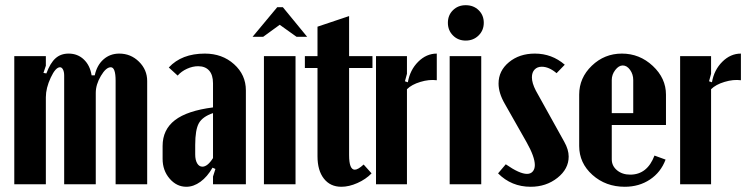

<svg xmlns="http://www.w3.org/2000/svg" viewBox="-20 -712 2888 742"><path d="M346.2 -420.9Q354.5 -460 379.9 -482.4Q405.3 -504.9 440.9 -504.9Q485.4 -504.9 517.1 -473.6Q548.8 -442.4 548.8 -398.9V0H426.8V-399.9Q426.8 -452.1 408.2 -452.1Q389.6 -452.1 369.9 -418.7Q350.1 -385.3 350.1 -353V0H228V-419.9Q228 -434.6 223.4 -443.4Q218.8 -452.1 211.9 -452.1Q194.8 -452.1 176 -411.9Q157.2 -371.6 157.2 -335.9V0H35.2V-495.1H157.2V-458L147.9 -430.2L159.2 -428.2Q174.3 -468.8 194.6 -486.8Q214.8 -504.9 245.1 -504.9Q280.3 -504.9 304.2 -481.9Q328.1 -459 334 -420.9Z M608.4 -98.1V-147.9Q608.4 -210.9 656 -247.6Q703.6 -284.2 803.2 -296.9V-390.1Q803.2 -422.4 788.3 -439.2Q773.4 -456.1 745.6 -456.1Q724.6 -456.1 702.9 -446.3Q681.2 -436.5 666.5 -419.9L632.3 -451.2Q682.1 -504.9 771.5 -504.9Q838.9 -504.9 884.5 -463.9Q930.2 -422.9 930.2 -362.8V0H803.2V-29.8L812.5 -59.1L801.3 -64Q781.2 -28.8 754.6 -9.5Q728 9.8 700.2 9.8Q662.6 9.8 635.5 -21.7Q608.4 -53.2 608.4 -98.1ZM762.2 -67.9Q782.2 -67.9 803.2 -101.1V-274.9Q762.7 -261.2 748.5 -235.8Q734.4 -210.4 734.4 -151.9V-115.2Q734.4 -93.8 741.9 -80.8Q749.5 -67.9 762.2 -67.9Z M956.1 -569.8 1051.3 -684.1H1073.2L1167 -569.8H1126L1061 -616.2L997.1 -569.8ZM1000 -495.1H1122.1V0H1000Z M1299.3 9.8Q1256.3 9.8 1231.7 -21.7Q1207 -53.2 1207 -107.9V-449.2H1158.2V-495.1H1207V-608.9L1329.1 -649.9V-495.1H1419.4V-449.2H1329.1V-112.8Q1329.1 -56.2 1351.1 -56.2Q1363.8 -56.2 1385.3 -76.2L1416 -42Q1393.6 -19 1361.1 -4.6Q1328.6 9.8 1299.3 9.8Z M1433.1 -495.1H1552.7V-426.8L1544.9 -397.9L1556.2 -394Q1564.5 -441.9 1596.2 -473.4Q1627.9 -504.9 1668 -504.9V-401.9Q1638.7 -405.8 1604.7 -395.5Q1570.8 -385.3 1552.7 -367.2V0H1433.1Z M1779.8 -691.9Q1810.1 -691.9 1829.8 -672.6Q1849.6 -653.3 1849.6 -624Q1849.6 -594.7 1829.6 -575Q1809.6 -555.2 1779.8 -555.2Q1750 -555.2 1730.5 -575Q1710.9 -594.7 1710.9 -624Q1710.9 -653.3 1730.5 -672.6Q1750 -691.9 1779.8 -691.9ZM1717.8 -495.1H1839.8V0H1717.8Z M2162.6 -461.9 2130.9 -429.2Q2101.6 -454.1 2073.7 -454.1Q2056.2 -454.1 2045.9 -443.1Q2035.6 -432.1 2035.6 -413.1Q2035.6 -391.1 2050.8 -361.8L2160.6 -164.1Q2177.7 -133.8 2177.7 -106.9Q2177.7 -59.1 2134.3 -24.7Q2090.8 9.8 2030.8 9.8Q1956.5 9.8 1904.8 -42L1934.6 -77.1Q1987.8 -40 2016.6 -40Q2030.8 -40 2038.8 -49.3Q2046.9 -58.6 2046.9 -74.2Q2046.9 -106 2014.6 -163.1L1930.7 -311Q1906.7 -352.5 1906.7 -389.2Q1906.7 -438.5 1947 -471.7Q1987.3 -504.9 2046.9 -504.9Q2112.8 -504.9 2162.6 -461.9Z M2218.3 -346.2Q2218.3 -411.1 2267.1 -458Q2315.9 -504.9 2383.3 -504.9Q2451.7 -504.9 2502.7 -457.3Q2553.7 -409.7 2553.7 -346.2V-229H2344.2V-96.2Q2344.2 -70.8 2364.5 -54Q2384.8 -37.1 2415.5 -37.1Q2481.4 -37.1 2509.3 -110.8L2552.2 -95.2Q2533.7 -45.9 2491.7 -18.1Q2449.7 9.8 2394.5 9.8Q2320.8 9.8 2269.5 -36.1Q2218.3 -82 2218.3 -147.9ZM2344.2 -274.9H2427.2V-402.8Q2427.2 -424.8 2415 -441.9Q2402.8 -459 2386.7 -459Q2371.1 -459 2357.7 -441.4Q2344.2 -423.8 2344.2 -402.8Z M2608.4 -495.1H2728V-426.8L2720.2 -397.9L2731.4 -394Q2739.7 -441.9 2771.5 -473.4Q2803.2 -504.9 2843.3 -504.9V-401.9Q2814 -405.8 2780 -395.5Q2746.1 -385.3 2728 -367.2V0H2608.4Z"/></svg>

Font: Moniqa Black Paragraph
Style: Regular
Weight: 900
Designer: Rajesh Rajput
Foundry: Rajesh Rajput
Version: Version 1.000